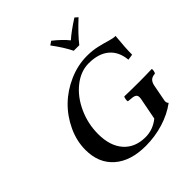

<svg xmlns="http://www.w3.org/2000/svg" viewBox="-236 -1046 1217 1217"><g transform="rotate(-45 372.5 -438.0)"><path d="M511.2 -658.2Q560.1 -658.2 602.1 -648.4Q644 -638.7 675.3 -628.9Q706.5 -619.1 729 -619.1Q719.2 -519.5 719.2 -460.9L680.2 -455.1Q672.9 -533.7 622.8 -575.4Q572.8 -617.2 485.8 -617.2Q414.6 -617.2 350.6 -566.7Q286.6 -516.1 248.8 -432.9Q210.9 -349.6 210.9 -257.8Q210.9 -150.9 263.9 -90.8Q316.9 -30.8 410.2 -30.8Q477.1 -30.8 532.2 -75.2L561 -224.1Q562 -228 562 -236.8Q562 -252 552 -259.3Q542 -266.6 519 -268.1L491.2 -271Q488.8 -277.3 490.7 -290.3Q492.7 -303.2 497.1 -309.1Q558.6 -307.1 627.9 -307.1Q688.5 -307.1 742.2 -309.1Q746.1 -305.7 743.4 -291.5Q740.7 -277.3 735.8 -273.9Q710.9 -272 698.2 -260.3Q685.5 -248.5 680.2 -224.1L658.2 -108.9Q655.8 -92.3 667 -81.1Q607.4 -37.1 530.8 -13.7Q454.1 9.8 372.1 9.8Q236.3 9.8 159.7 -57.4Q83 -124.5 83 -243.2Q83 -322.8 118.7 -399.2Q154.3 -475.6 212.4 -532.2Q270.5 -588.9 349.6 -623.5Q428.7 -658.2 511.2 -658.2ZM524.9 -740.2H475.1Q449.2 -794.4 394 -869.1L418.9 -886.2Q475.1 -841.8 508.8 -799.8Q553.7 -839.4 627 -886.2L647 -869.1Q566.9 -794.4 524.9 -740.2Z"/></g></svg>

Font: Common Serif SemiBold
Style: Italic
Weight: 600
Italic angle: -12°
Designer: Philipp H. Poll, Khaled Hosny
Foundry: Stefan Peev, Context Ltd.
Version: Version 1.026